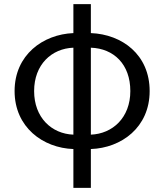

<svg xmlns="http://www.w3.org/2000/svg" viewBox="-20 -715 799 934"><path d="M422 -483C534 -479 614 -402 614 -272C614 -142 527 -64 422 -60ZM337 -60C231 -64 146 -143 146 -272C146 -401 231 -479 337 -483ZM422 -695H337V-554C189 -548 51 -448 51 -272C51 -96 189 5 337 10V199H422V10C570 5 708 -95 708 -272C708 -449 574 -548 422 -554Z"/></svg>

Font: Squished Noto Sans CJK JP Regular
Style: Regular
Weight: 400
Designer: Ryoko NISHIZUKA (kana & ideographs); Paul D. Hunt (Latin, Greek & Cyrillic); Wenlong ZHANG (bopomofo); Sandoll Communica
Foundry: Adobe Systems Incorporated
Version: Version 1.004;PS 1.004;hotconv 1.0.82;makeotf.lib2.5.63406